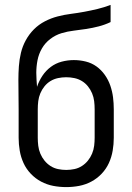

<svg xmlns="http://www.w3.org/2000/svg" viewBox="-20 -755 540 783"><path d="M250 8Q223 8 197 3Q171 -2 147.5 -14.5Q124 -27 105.5 -46.5Q87 -66 76 -90Q65 -114 60.5 -140.5Q56 -167 56 -193V-309Q56 -339 55.5 -369.5Q55 -400 55 -430Q55 -457 57 -485Q59 -513 65.5 -540Q72 -567 85.5 -591.5Q99 -616 118.5 -635.5Q138 -655 163 -668Q188 -681 215 -688Q242 -695 269.5 -698.5Q297 -702 324 -707Q351 -712 378 -718.5Q405 -725 431 -735V-665Q408 -654 383 -647.5Q358 -641 332.5 -637Q307 -633 281 -630Q255 -627 230.5 -619.5Q206 -612 185 -596Q164 -580 151 -557.5Q138 -535 133 -509.5Q128 -484 128 -458Q128 -444 129 -429.5Q130 -415 131 -401Q139 -425 153 -446Q167 -467 187 -482Q207 -497 231.5 -503.5Q256 -510 281 -510Q306 -510 330 -504Q354 -498 373.5 -484Q393 -470 407.5 -449.5Q422 -429 430 -405.5Q438 -382 441 -358Q444 -334 444 -309V-193Q444 -167 439.5 -140.5Q435 -114 424 -90Q413 -66 394.5 -46.5Q376 -27 352.5 -14.5Q329 -2 303 3Q277 8 250 8ZM250 -62Q267 -62 283.5 -65.5Q300 -69 314 -78Q328 -87 338.5 -100Q349 -113 355.5 -128.5Q362 -144 364 -160.5Q366 -177 366 -193V-309Q366 -326 364 -342.5Q362 -359 355.5 -374.5Q349 -390 338.5 -403Q328 -416 314 -424.5Q300 -433 283.5 -436.5Q267 -440 250 -440Q233 -440 216.5 -436.5Q200 -433 186 -424.5Q172 -416 161.5 -403Q151 -390 144.5 -374.5Q138 -359 136 -342.5Q134 -326 134 -309V-193Q134 -177 136 -160.5Q138 -144 144.5 -128.5Q151 -113 161.5 -100Q172 -87 186 -78Q200 -69 216.5 -65.5Q233 -62 250 -62Z"/></svg>

Font: Iosevka Fixed
Style: Regular
Weight: 400
Monospace: yes
Designer: Belleve Invis
Foundry: Belleve Invis
Version: Version 33.2.4